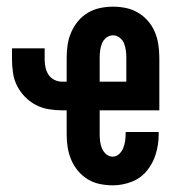

<svg xmlns="http://www.w3.org/2000/svg" viewBox="-20 -548 540 576"><path d="M318 8Q299 8 279.5 4Q260 0 243.5 -10Q227 -20 214 -35.5Q201 -51 193.5 -69Q186 -87 183 -106Q180 -125 180 -145V-217H166Q146 -217 125.5 -220.5Q105 -224 87 -233.5Q69 -243 54.5 -258Q40 -273 31 -291Q22 -309 19 -329.5Q16 -350 16 -370V-403H114V-370Q114 -358 116.5 -346Q119 -334 125.5 -324Q132 -314 143 -308.5Q154 -303 166 -303H180V-375Q180 -395 183 -414.5Q186 -434 194 -452Q202 -470 214.5 -485Q227 -500 244 -510Q261 -520 280.5 -524Q300 -528 319 -528Q339 -528 358 -524Q377 -520 394 -510Q411 -500 424 -485Q437 -470 444.5 -452Q452 -434 455 -414.5Q458 -395 458 -375V-217H279V-145Q279 -134 280.5 -123Q282 -112 286 -102.5Q290 -93 298.5 -85.5Q307 -78 318 -78Q329 -78 337.5 -86Q346 -94 350 -104.5Q354 -115 355.5 -126Q357 -137 357 -148V-152H456V-144Q456 -115 447.5 -86.5Q439 -58 420.5 -35.5Q402 -13 374.5 -2.5Q347 8 318 8ZM279 -303H359V-375Q359 -386 357.5 -397Q356 -408 352 -418Q348 -428 339 -435Q330 -442 319 -442Q308 -442 299 -435Q290 -428 286 -418Q282 -408 280.5 -397Q279 -386 279 -375Z"/></svg>

Font: Iosevka Term Semibold
Style: Regular
Weight: 600
Monospace: yes
Designer: Belleve Invis
Foundry: Belleve Invis
Version: Version 31.4.0